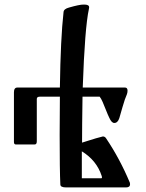

<svg xmlns="http://www.w3.org/2000/svg" viewBox="-20 -820 637 840"><path d="M56 -437H242Q245 -652 258 -767Q259 -781 282 -787Q327 -800 345 -800Q346 -800 347 -800Q348 -800 349 -800Q370 -800 370 -788Q370 -785 369 -781Q351 -698 342 -437H527Q538 -437 538 -423Q538 -415 535 -407Q527 -390 515.5 -350Q504 -310 502 -303Q495 -282 480 -282Q468 -282 458 -305Q452 -317 444 -337.5Q436 -358 429 -374Q422 -390 416 -397H341Q339 -265 339 -196Q346 -198 366 -204.5Q386 -211 400 -215Q429 -223 430 -223Q439 -223 444 -215Q504 -126 548 -21Q549 -17 549 -14Q549 0 531 0H270Q244 0 244 -13Q241 -74 241 -229Q241 -303 242 -397H154Q141 -397 141 -387V-202Q141 -188 132 -188H49Q41 -188 41 -199V-416Q41 -437 56 -437ZM425 -50Q403 -118 338 -158V-40H423Q428 -40 425 -50Z"/></svg>

Font: Triodion Unicode
Style: Normal
Weight: 400
Version: Version 1.1